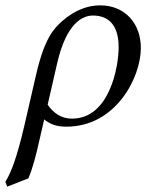

<svg xmlns="http://www.w3.org/2000/svg" viewBox="-20 -462 546 717"><path d="M506 -283C506 -373 448 -442 354 -442C310 -442 261 -426 212 -383C182 -356 147 -322 115 -184L71 7C42 131 21 183 0 217L7 235L86 204C103 164 115 116 128 58L145 -16C167 1 188 11 228 11C413 11 506 -173 506 -283ZM249 -19C207 -19 179 -41 158 -71L194 -228C228 -374 287 -404 327 -404C383 -404 423 -371 423 -286C423 -210 388 -19 249 -19Z"/></svg>

Font: Libertinus Serif
Style: Italic
Weight: 400
Italic angle: -12°
Designer: Philipp H. Poll, Khaled Hosny
Foundry: Caleb Maclennan
Version: Version 7.050;RELEASE